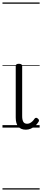

<svg xmlns="http://www.w3.org/2000/svg" viewBox="-20 -1030 340 1550"><path d="M189 17Q149 17 128 -7.5Q107 -32 107 -81V-496Q107 -506 113 -510.5Q119 -515 132 -515Q146 -515 152.5 -510.5Q159 -506 159 -496V-93Q159 -63 168 -47Q177 -31 199 -31Q210 -31 220 -35.5Q230 -40 240 -49Q250 -58 260 -73Q265 -79 272 -79Q279 -79 285 -73Q292 -68 294 -61.5Q296 -55 292 -48Q280 -28 263.5 -13.5Q247 1 228 9Q209 17 189 17ZM0 490H300V500H0ZM0 -20H300V0H0ZM0 -505H300V-500H0ZM0 -1010H300V-1000H0Z"/></svg>

Font: Playwrite NG Modern Guides
Style: Regular
Weight: 400
Designer: Veronika Burian, José Scaglione
Foundry: TypeTogether
Version: Version 1.003